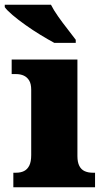

<svg xmlns="http://www.w3.org/2000/svg" viewBox="-44 -786 440 806"><path d="M12 0V-61H24Q43 -61 57 -68Q71 -75 79 -91Q87 -107 87 -135V-409Q87 -434 78.5 -448Q70 -462 56 -468.5Q42 -475 24 -475H5V-536H281V-131Q281 -105 289 -89.5Q297 -74 311.5 -67.5Q326 -61 344 -61H355V0ZM184 -606Q158 -620 126 -639.5Q94 -659 63 -681Q32 -703 8.5 -723Q-15 -743 -24 -756V-766H170Q181 -744 200 -717Q219 -690 239.5 -664Q260 -638 274 -619V-606Z"/></svg>

Font: Noto Serif Kannada Black
Style: Regular
Weight: 900
Version: Version 2.003